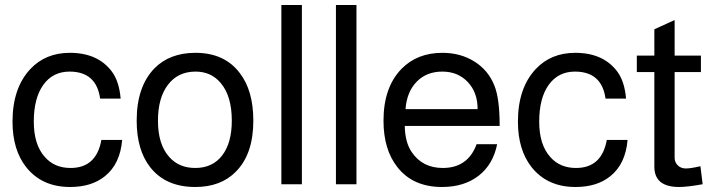

<svg xmlns="http://www.w3.org/2000/svg" viewBox="-20 -736 2847 767"><path d="M462 -342H380Q365 -450 258 -450Q191 -450 153 -397Q115 -344 115 -250Q115 -157 160 -108Q198 -65 262 -65Q365 -65 385 -177H468Q460 -81 399 -32Q346 11 260 11Q147 11 84 -69Q30 -138 30 -250Q30 -384 101 -460Q162 -525 259 -525Q371 -525 427 -450Q456 -411 462 -342Z M761 -525Q877 -525 938 -444Q992 -374 992 -254Q992 -120 922 -50Q862 11 760 11Q642 11 580 -68Q526 -137 526 -254Q526 -390 597 -463Q658 -525 761 -525ZM761 -450Q691 -450 651 -397.5Q611 -345 611 -254Q611 -159 656 -109Q695 -65 760 -65Q829 -65 867.5 -115Q906 -165 906 -254Q906 -352 862 -404Q824 -450 761 -450Z M1186 -716V0H1104V-716Z M1404 -716V0H1322V-716Z M1976 -233H1597Q1598 -167 1625 -128Q1668 -65 1749 -65Q1849 -65 1884 -160H1966Q1950 -79 1892 -34Q1834 11 1746 11Q1629 11 1567 -69Q1512 -139 1512 -254Q1512 -387 1584 -461Q1647 -525 1747 -525Q1820 -525 1875.5 -490Q1931 -455 1955 -394Q1976 -342 1976 -236ZM1888 -300Q1888 -367 1848.5 -408.5Q1809 -450 1747 -450Q1684 -450 1644.5 -409.5Q1605 -369 1600 -300Z M2481 -342H2399Q2384 -450 2277 -450Q2210 -450 2172 -397Q2134 -344 2134 -250Q2134 -157 2179 -108Q2217 -65 2281 -65Q2384 -65 2404 -177H2487Q2479 -81 2418 -32Q2365 11 2279 11Q2166 11 2103 -69Q2049 -138 2049 -250Q2049 -384 2120 -460Q2181 -525 2278 -525Q2390 -525 2446 -450Q2475 -411 2481 -342Z M2780 -514V-448H2675V-106Q2675 -88 2687.5 -75.5Q2700 -63 2720 -63Q2739 -63 2778 -72L2787 0Q2725 11 2693 11Q2594 11 2594 -70V-448H2524V-514H2594V-619L2675 -656V-514Z"/></svg>

Font: Almarai
Style: Regular
Weight: 400
Designer: Boutros International 2019
Foundry: Created by Boutros International 2019
Version: Version 1.10